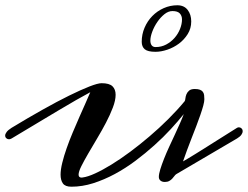

<svg xmlns="http://www.w3.org/2000/svg" viewBox="-44 -686 942 729"><path d="M270 -12.2Q289.1 -14.6 317.4 -27.6Q345.7 -40.5 379.4 -61.3Q413.1 -82 450 -109.4Q486.8 -136.7 523.4 -168Q560.1 -199.2 594.5 -233.4Q628.9 -267.6 657.2 -301.8Q659.2 -304.7 659.9 -312.3Q660.6 -319.8 663.8 -327.9Q667 -335.9 674.1 -342Q681.2 -348.1 695.8 -348.1Q708 -348.1 715.3 -345.2Q722.7 -342.3 726.3 -337.2Q730 -332 731 -325Q731.9 -317.9 731.9 -309.1Q731.9 -300.3 727.8 -284.9Q723.6 -269.5 716.8 -249.8Q710 -230 701.2 -207Q692.4 -184.1 683.3 -160.9Q674.3 -137.7 665.8 -115Q657.2 -92.3 650.9 -73.2Q657.2 -76.7 669.4 -84Q681.6 -91.3 697.5 -101.1Q713.4 -110.8 731.2 -122.1Q749 -133.3 766.6 -144.5L856 -200.7Q859.4 -202.6 863.3 -202.6Q868.7 -202.6 873 -198.5Q877.4 -194.3 877.4 -188Q877.4 -181.2 872.3 -174.1Q867.2 -167 856 -160.2L625.5 -24.9Q621.6 -22.5 617.9 -17.3Q614.3 -12.2 609.6 -7.3Q605 -2.4 598.4 1.2Q591.8 4.9 581.5 4.9Q571.8 4.9 565.4 -0.2Q559.1 -5.4 559.1 -14.2Q559.1 -25.4 564.7 -43.5Q570.3 -61.5 578.9 -83.3Q587.4 -105 598.4 -128.7Q609.4 -152.3 619.9 -175Q630.4 -197.8 639.4 -218Q648.4 -238.3 653.8 -252.9Q632.8 -226.6 604.5 -195.8Q576.2 -165 542.2 -134.5Q508.3 -104 470.2 -75.4Q432.1 -46.9 391.6 -25.1Q351.1 -3.4 309.6 9.8Q268.1 22.9 227.1 22.9Q203.6 22.9 194.8 10.5Q186 -2 186 -22.9Q186 -42 192.4 -67.9Q198.7 -93.8 209 -123Q219.2 -152.3 232.2 -183.1Q245.1 -213.9 257.6 -242.2Q270 -270.5 281 -294.9Q292 -319.3 298.8 -335.9Q275.9 -323.7 244.4 -305.7Q212.9 -287.6 174.8 -264.9Q136.7 -242.2 92.5 -215.6Q48.3 -189 0 -160.2Q-5.4 -157.2 -9.8 -157.2Q-15.6 -157.2 -20 -161.1Q-24.4 -165 -24.4 -171.4Q-24.4 -177.2 -18.8 -184.8Q-13.2 -192.4 0 -200.7Q62 -238.3 117.7 -269.5Q173.3 -300.8 218.5 -323Q263.7 -345.2 295.7 -357.7Q327.6 -370.1 341.8 -370.1Q371.1 -370.1 383.1 -358.4Q395 -346.7 395 -326.2Q395 -305.2 384.5 -277.6Q374 -250 358.4 -220.2Q342.8 -190.4 324.7 -160.2Q306.6 -129.9 291 -103Q275.4 -76.2 264.9 -55.2Q254.4 -34.2 254.4 -22.9Q254.4 -11.7 265.6 -11.7Q269.5 -11.7 270 -12.2ZM682.1 -604.5Q682.1 -578.1 668.7 -556.6Q655.3 -535.2 635.3 -520.3Q615.2 -505.4 591.3 -497.3Q567.4 -489.3 546.4 -489.3Q517.1 -489.3 505.6 -499Q494.1 -508.8 494.1 -527.3Q494.1 -555.7 504.9 -580.8Q515.6 -606 534.2 -625Q552.7 -644 577.4 -655Q602.1 -666 629.4 -666Q654.8 -666 668.5 -648.4Q682.1 -630.9 682.1 -604.5ZM546.9 -507.3Q568.8 -507.3 587.2 -517.1Q605.5 -526.9 618.9 -542.2Q632.3 -557.6 639.6 -576.2Q647 -594.7 647 -612.3Q647 -626 638.7 -635Q630.4 -644 610.8 -644Q595.2 -644 580.3 -632.1Q565.4 -620.1 553.5 -602.8Q541.5 -585.4 534.2 -565.9Q526.9 -546.4 526.9 -531.7Q526.9 -521 531.7 -514.2Q536.6 -507.3 546.9 -507.3Z"/></svg>

Font: Meddon
Style: Regular
Weight: 400
Designer: Vernon Adams
Foundry: Vernon Adams
Version: Version 1.000